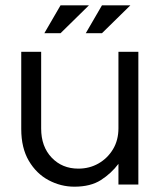

<svg xmlns="http://www.w3.org/2000/svg" viewBox="-20 -695 606 723"><path d="M260 8Q209 8 163 -16.5Q117 -41 88.5 -89.5Q60 -138 60 -209V-500H135V-211Q135 -143 174.5 -101.5Q214 -60 275 -60Q317 -60 351 -79.5Q385 -99 405.5 -133Q426 -167 426 -212V-500H501V0H426V-78Q399 -42 360 -17Q321 8 260 8ZM147 -570 208 -675H315L208 -570ZM303 -570 364 -675H471L364 -570Z"/></svg>

Font: Questrial
Style: Regular
Weight: 400
Designer: Joe Prince, Laura Meseguer
Foundry: Joe Prince, Laura Meseguer
Version: Version 2.000; ttfautohint (v1.8.3)